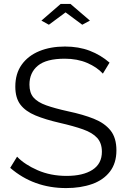

<svg xmlns="http://www.w3.org/2000/svg" viewBox="-20 -952 647 978"><path d="M504 -577Q474 -610 424 -631.5Q374 -653 310 -653Q216 -653 173 -617.5Q130 -582 130 -521Q130 -479 151 -455Q172 -431 215.5 -415.5Q259 -400 327 -385Q403 -369 458 -347Q513 -325 543 -287.5Q573 -250 573 -186Q573 -121 540 -78Q507 -35 449 -14.5Q391 6 317 6Q151 6 32 -97L67 -154Q105 -114 171.5 -85Q238 -56 319 -56Q403 -56 451 -87Q499 -118 499 -179Q499 -223 475 -249.5Q451 -276 403 -293Q355 -310 285 -326Q211 -343 160.5 -364Q110 -385 84 -419Q58 -453 58 -511Q58 -577 90.5 -622.5Q123 -668 180 -691.5Q237 -715 311 -715Q381 -715 437 -693.5Q493 -672 538 -633ZM191 -847 289 -932H339L438 -847L399 -826L314 -889L229 -826Z"/></svg>

Font: Raleway
Style: Regular
Weight: 400
Designer: Matt McInerney, Pablo Impallari, Rodrigo Fuenzalida
Foundry: Matt McInerney, Pablo Impallari, Rodrigo Fuenzalida
Version: Version 4.101;RELEASE